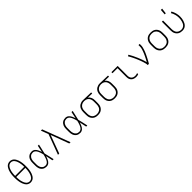

<svg xmlns="http://www.w3.org/2000/svg" viewBox="583 -2787 4834 4834"><g transform="rotate(-45 3000.0 -370.0)"><path d="M300 8Q270 8 241.5 -2.5Q213 -13 191.5 -33.5Q170 -54 155 -80Q140 -106 129.5 -133.5Q119 -161 112.5 -190Q106 -219 102 -248.5Q98 -278 96.5 -308Q95 -338 95 -368Q95 -397 96.5 -427Q98 -457 102 -486.5Q106 -516 112.5 -545Q119 -574 129.5 -601.5Q140 -629 155 -655Q170 -681 191.5 -701.5Q213 -722 241.5 -732.5Q270 -743 300 -743Q330 -743 358.5 -732.5Q387 -722 408.5 -701.5Q430 -681 445 -655Q460 -629 470.5 -601.5Q481 -574 487.5 -545Q494 -516 498 -486.5Q502 -457 503.5 -427Q505 -397 505 -368Q505 -338 503.5 -308Q502 -278 498 -248.5Q494 -219 487.5 -190Q481 -161 470.5 -133.5Q460 -106 445 -80Q430 -54 408.5 -33.5Q387 -13 358.5 -2.5Q330 8 300 8ZM462 -387Q462 -411 460.5 -435.5Q459 -460 456 -484.5Q453 -509 447.5 -533Q442 -557 434 -580.5Q426 -604 415 -626Q404 -648 387.5 -666Q371 -684 348 -694.5Q325 -705 300 -705Q275 -705 252 -694.5Q229 -684 212.5 -666Q196 -648 185 -626Q174 -604 166 -580.5Q158 -557 152.5 -533Q147 -509 144 -484.5Q141 -460 139.5 -435.5Q138 -411 138 -387ZM300 -30Q325 -30 348 -40.5Q371 -51 387.5 -69Q404 -87 415 -109Q426 -131 434 -154.5Q442 -178 447.5 -202Q453 -226 456 -250.5Q459 -275 460.5 -299.5Q462 -324 462 -348H138Q138 -324 139.5 -299.5Q141 -275 144 -250.5Q147 -226 152.5 -202Q158 -178 166 -154.5Q174 -131 185 -109Q196 -87 212.5 -69Q229 -51 252 -40.5Q275 -30 300 -30Z M867 8Q840 8 813 2Q786 -4 763 -19Q740 -34 723 -56Q706 -78 696 -103Q686 -128 682.5 -155.5Q679 -183 679 -210V-310Q679 -337 682.5 -364.5Q686 -392 696 -417Q706 -442 723 -464Q740 -486 763 -501Q786 -516 813 -522Q840 -528 867 -528Q890 -528 912.5 -520Q935 -512 952.5 -497Q970 -482 983.5 -463Q997 -444 1007.5 -423Q1018 -402 1026 -380.5Q1034 -359 1041 -337Q1050 -383 1059 -428.5Q1068 -474 1078 -520H1119Q1104 -456 1090.5 -391.5Q1077 -327 1061 -263Q1078 -198 1092 -132Q1106 -66 1121 0H1080Q1070 -47 1060.5 -94.5Q1051 -142 1041 -189Q1034 -167 1026 -144.5Q1018 -122 1008 -101Q998 -80 985 -60Q972 -40 954 -24.5Q936 -9 913.5 -0.5Q891 8 867 8ZM867 -30Q892 -30 915 -43Q938 -56 953.5 -76Q969 -96 979.5 -119Q990 -142 998 -166Q1006 -190 1013 -214.5Q1020 -239 1025 -263Q1020 -287 1013 -311Q1006 -335 997.5 -358.5Q989 -382 978.5 -404.5Q968 -427 952.5 -446Q937 -465 914.5 -477.5Q892 -490 867 -490Q845 -490 823.5 -484.5Q802 -479 784.5 -466Q767 -453 754.5 -435Q742 -417 734.5 -396Q727 -375 724 -353.5Q721 -332 721 -310V-210Q721 -188 724 -166.5Q727 -145 734.5 -124Q742 -103 754.5 -85Q767 -67 784.5 -54Q802 -41 823.5 -35.5Q845 -30 867 -30Z M1679 0 1499 -484 1321 0H1276L1477 -538L1441 -632Q1432 -658 1422 -683.5Q1412 -709 1402 -735H1447L1481 -645L1505 -583L1724 0Z M2067 8Q2040 8 2013 2Q1986 -4 1963 -19Q1940 -34 1923 -56Q1906 -78 1896 -103Q1886 -128 1882.5 -155.5Q1879 -183 1879 -210V-310Q1879 -337 1882.5 -364.5Q1886 -392 1896 -417Q1906 -442 1923 -464Q1940 -486 1963 -501Q1986 -516 2013 -522Q2040 -528 2067 -528Q2090 -528 2112.5 -520Q2135 -512 2152.5 -497Q2170 -482 2183.5 -463Q2197 -444 2207.5 -423Q2218 -402 2226 -380.5Q2234 -359 2241 -337Q2250 -383 2259 -428.5Q2268 -474 2278 -520H2319Q2304 -456 2290.5 -391.5Q2277 -327 2261 -263Q2278 -198 2292 -132Q2306 -66 2321 0H2280Q2270 -47 2260.5 -94.5Q2251 -142 2241 -189Q2234 -167 2226 -144.5Q2218 -122 2208 -101Q2198 -80 2185 -60Q2172 -40 2154 -24.5Q2136 -9 2113.5 -0.5Q2091 8 2067 8ZM2067 -30Q2092 -30 2115 -43Q2138 -56 2153.5 -76Q2169 -96 2179.5 -119Q2190 -142 2198 -166Q2206 -190 2213 -214.5Q2220 -239 2225 -263Q2220 -287 2213 -311Q2206 -335 2197.5 -358.5Q2189 -382 2178.5 -404.5Q2168 -427 2152.5 -446Q2137 -465 2114.5 -477.5Q2092 -490 2067 -490Q2045 -490 2023.5 -484.5Q2002 -479 1984.5 -466Q1967 -453 1954.5 -435Q1942 -417 1934.5 -396Q1927 -375 1924 -353.5Q1921 -332 1921 -310V-210Q1921 -188 1924 -166.5Q1927 -145 1934.5 -124Q1942 -103 1954.5 -85Q1967 -67 1984.5 -54Q2002 -41 2023.5 -35.5Q2045 -30 2067 -30Z M2696 8Q2667 8 2638.5 2.5Q2610 -3 2585 -16.5Q2560 -30 2540.5 -51.5Q2521 -73 2508.5 -98.5Q2496 -124 2491.5 -152.5Q2487 -181 2487 -210V-310Q2487 -338 2491.5 -365Q2496 -392 2507 -417.5Q2518 -443 2536.5 -464Q2555 -485 2579 -499Q2603 -513 2629.5 -520.5Q2656 -528 2684 -528H2700L2977 -520V-482L2828 -486Q2848 -471 2863.5 -451Q2879 -431 2888.5 -408Q2898 -385 2901.5 -360Q2905 -335 2905 -310V-210Q2905 -181 2900.5 -152.5Q2896 -124 2883.5 -98.5Q2871 -73 2851.5 -51.5Q2832 -30 2807 -16.5Q2782 -3 2753.5 2.5Q2725 8 2696 8ZM2696 -30Q2719 -30 2742 -35Q2765 -40 2785.5 -51.5Q2806 -63 2821.5 -80.5Q2837 -98 2846 -119.5Q2855 -141 2859 -164Q2863 -187 2863 -210V-310Q2863 -332 2860 -353.5Q2857 -375 2849 -395.5Q2841 -416 2827.5 -433.5Q2814 -451 2796 -463.5Q2778 -476 2757 -482Q2736 -488 2714 -489L2700 -490H2688Q2666 -490 2644 -483.5Q2622 -477 2603 -465.5Q2584 -454 2569 -436.5Q2554 -419 2545 -398Q2536 -377 2532.5 -355Q2529 -333 2529 -310V-210Q2529 -187 2533 -164Q2537 -141 2546 -119.5Q2555 -98 2570.5 -80.5Q2586 -63 2606.5 -51.5Q2627 -40 2650 -35Q2673 -30 2696 -30Z M3296 8Q3267 8 3238.5 2.5Q3210 -3 3185 -16.5Q3160 -30 3140.5 -51.5Q3121 -73 3108.5 -98.5Q3096 -124 3091.5 -152.5Q3087 -181 3087 -210V-310Q3087 -338 3091.5 -365Q3096 -392 3107 -417.5Q3118 -443 3136.5 -464Q3155 -485 3179 -499Q3203 -513 3229.5 -520.5Q3256 -528 3284 -528H3300L3577 -520V-482L3428 -486Q3448 -471 3463.5 -451Q3479 -431 3488.5 -408Q3498 -385 3501.5 -360Q3505 -335 3505 -310V-210Q3505 -181 3500.5 -152.5Q3496 -124 3483.5 -98.5Q3471 -73 3451.5 -51.5Q3432 -30 3407 -16.5Q3382 -3 3353.5 2.5Q3325 8 3296 8ZM3296 -30Q3319 -30 3342 -35Q3365 -40 3385.5 -51.5Q3406 -63 3421.5 -80.5Q3437 -98 3446 -119.5Q3455 -141 3459 -164Q3463 -187 3463 -210V-310Q3463 -332 3460 -353.5Q3457 -375 3449 -395.5Q3441 -416 3427.5 -433.5Q3414 -451 3396 -463.5Q3378 -476 3357 -482Q3336 -488 3314 -489L3300 -490H3288Q3266 -490 3244 -483.5Q3222 -477 3203 -465.5Q3184 -454 3169 -436.5Q3154 -419 3145 -398Q3136 -377 3132.5 -355Q3129 -333 3129 -310V-210Q3129 -187 3133 -164Q3137 -141 3146 -119.5Q3155 -98 3170.5 -80.5Q3186 -63 3206.5 -51.5Q3227 -40 3250 -35Q3273 -30 3296 -30Z M4060 8Q4036 8 4012 4Q3988 0 3966.5 -10.5Q3945 -21 3927.5 -38Q3910 -55 3898.5 -76.5Q3887 -98 3883 -122Q3879 -146 3879 -170V-482H3699V-520H3921V-170Q3921 -142 3929.5 -114.5Q3938 -87 3957.5 -67Q3977 -47 4004.5 -38.5Q4032 -30 4060 -30Q4081 -30 4101 -34.5Q4121 -39 4139 -46V-8Q4121 0 4101 4Q4081 8 4060 8Z M4472 0Q4472 -34 4463.5 -67.5Q4455 -101 4444.5 -133.5Q4434 -166 4422 -198.5Q4410 -231 4397 -262.5Q4384 -294 4370 -325.5Q4356 -357 4341 -387.5Q4326 -418 4309.5 -448.5Q4293 -479 4276 -508L4312 -528Q4345 -474 4372.5 -418Q4400 -362 4424.5 -304.5Q4449 -247 4470.5 -188Q4492 -129 4506 -68Q4524 -99 4541 -131Q4558 -163 4574 -195.5Q4590 -228 4604.5 -261Q4619 -294 4631.5 -328Q4644 -362 4653.5 -397Q4663 -432 4663 -468V-520H4705V-468Q4705 -436 4697.5 -405Q4690 -374 4680.5 -343.5Q4671 -313 4659 -283.5Q4647 -254 4633.5 -225Q4620 -196 4605.5 -167.5Q4591 -139 4576.5 -111Q4562 -83 4546.5 -55Q4531 -27 4514 0Z M5100 8Q5071 8 5042.5 3Q5014 -2 4988 -15.5Q4962 -29 4942 -50.5Q4922 -72 4909.5 -98Q4897 -124 4892 -152.5Q4887 -181 4887 -210V-310Q4887 -339 4892 -367.5Q4897 -396 4909.5 -422Q4922 -448 4942 -469.5Q4962 -491 4988 -504.5Q5014 -518 5042.5 -523Q5071 -528 5100 -528Q5129 -528 5157.5 -523Q5186 -518 5212 -504.5Q5238 -491 5258 -469.5Q5278 -448 5290.5 -422Q5303 -396 5308 -367.5Q5313 -339 5313 -310V-210Q5313 -181 5308 -152.5Q5303 -124 5290.5 -98Q5278 -72 5258 -50.5Q5238 -29 5212 -15.5Q5186 -2 5157.5 3Q5129 8 5100 8ZM5100 -30Q5123 -30 5146.5 -34.5Q5170 -39 5190.5 -50.5Q5211 -62 5227 -79.5Q5243 -97 5253 -118.5Q5263 -140 5267 -163.5Q5271 -187 5271 -210V-310Q5271 -333 5267 -356.5Q5263 -380 5253 -401.5Q5243 -423 5227 -440.5Q5211 -458 5190.5 -469.5Q5170 -481 5146.5 -485.5Q5123 -490 5100 -490Q5077 -490 5053.5 -485.5Q5030 -481 5009.5 -469.5Q4989 -458 4973 -440.5Q4957 -423 4947 -401.5Q4937 -380 4933 -356.5Q4929 -333 4929 -310V-210Q4929 -187 4933 -163.5Q4937 -140 4947 -118.5Q4957 -97 4973 -79.5Q4989 -62 5009.5 -50.5Q5030 -39 5053.5 -34.5Q5077 -30 5100 -30Z M5704 8Q5675 8 5646.5 2.5Q5618 -3 5593 -16.5Q5568 -30 5548.5 -51.5Q5529 -73 5516.5 -98.5Q5504 -124 5499.5 -152.5Q5495 -181 5495 -210V-520H5537V-210Q5537 -187 5541 -164Q5545 -141 5554 -119.5Q5563 -98 5578.5 -80.5Q5594 -63 5614.5 -51.5Q5635 -40 5658 -35Q5681 -30 5704 -30Q5732 -30 5759 -41.5Q5786 -53 5805.5 -73.5Q5825 -94 5837 -120Q5849 -146 5856.5 -173.5Q5864 -201 5867.5 -229.5Q5871 -258 5871 -286Q5871 -345 5855 -403Q5839 -461 5809 -512L5846 -532Q5879 -476 5896 -413Q5913 -350 5913 -286Q5913 -252 5908.5 -218.5Q5904 -185 5894 -152.5Q5884 -120 5868 -90.5Q5852 -61 5827.5 -37.5Q5803 -14 5770.5 -3Q5738 8 5704 8ZM5676 -600 5687 -748H5733L5714 -600Z"/></g></svg>

Font: Iosevka Extralight Extended
Style: Regular
Weight: 200
Width: 7
Monospace: yes
Designer: Belleve Invis
Foundry: Belleve Invis
Version: Version 32.5.0; ttfautohint (v1.8.4)